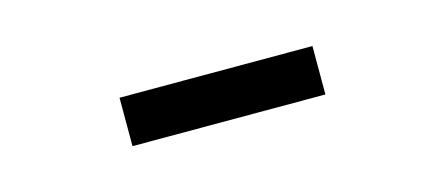

<svg xmlns="http://www.w3.org/2000/svg" viewBox="-24 -786 578 249"><g transform="rotate(-15 265.0 -661.5)"><path d="M135 -629H394V-694H135Z"/></g></svg>

Font: Noto Sans Mono Condensed
Style: Regular
Weight: 400
Width: 3
Designer: Monotype Design Team
Foundry: Monotype Imaging Inc.
Version: Version 2.014